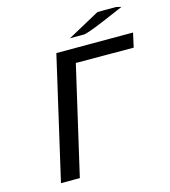

<svg xmlns="http://www.w3.org/2000/svg" viewBox="-123 -952 934 1052"><g transform="rotate(-15 343.5 -426.0)"><path d="M345 -753 528 -853H561H621H634L662 -846L538 -793Q439 -752 423 -753H411ZM92 1 252 -694H687L669 -613L341 -614L199 1Z"/></g></svg>

Font: Coval
Style: Italic
Weight: 400
Foundry: Context Ltd
Version: Version 001.000